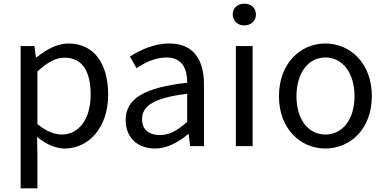

<svg xmlns="http://www.w3.org/2000/svg" viewBox="-20 -793 2089 1042"><path d="M92 229H183V45L181 -50C230 -10 282 13 331 13C456 13 567 -94 567 -280C567 -447 491 -557 351 -557C288 -557 227 -521 178 -481H175L167 -543H92ZM316 -63C280 -63 232 -78 183 -120V-405C236 -454 283 -480 329 -480C432 -480 472 -399 472 -279C472 -144 406 -63 316 -63Z M821 13C888 13 949 -22 1001 -65H1004L1012 0H1087V-334C1087 -468 1031 -557 899 -557C812 -557 735 -518 685 -486L721 -423C764 -452 821 -481 884 -481C973 -481 996 -414 996 -344C765 -318 662 -259 662 -141C662 -43 730 13 821 13ZM847 -60C793 -60 751 -85 751 -147C751 -217 813 -262 996 -284V-132C943 -85 900 -60 847 -60Z M1260 0H1351V-543H1260ZM1306 -655C1342 -655 1369 -680 1369 -714C1369 -751 1342 -773 1306 -773C1270 -773 1243 -751 1243 -714C1243 -680 1270 -655 1306 -655Z M1746 13C1879 13 1998 -91 1998 -271C1998 -452 1879 -557 1746 -557C1613 -557 1494 -452 1494 -271C1494 -91 1613 13 1746 13ZM1746 -63C1652 -63 1589 -146 1589 -271C1589 -396 1652 -481 1746 -481C1840 -481 1904 -396 1904 -271C1904 -146 1840 -63 1746 -63Z"/></svg>

Font: Noto Sans Japanese Regular
Style: Regular
Weight: 400
Designer: Ryoko NISHIZUKA (kana & ideographs); Paul D. Hunt (Latin, Greek & Cyrillic); Wenlong ZHANG (bopomofo); Sandoll Communica
Foundry: Adobe Systems Incorporated
Version: Version 1.000;PS 1;hotconv 1.0.78;makeotf.lib2.5.61930